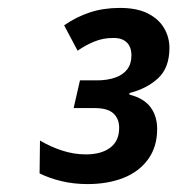

<svg xmlns="http://www.w3.org/2000/svg" viewBox="-20 -873 448 485"><path d="M201 -408Q166 -408 135 -415.5Q104 -423 80 -435L81 -518Q108 -502 137.5 -492.5Q167 -483 197 -483Q236 -483 258.5 -500Q281 -517 281 -550Q281 -573 266.5 -586.5Q252 -600 219 -600H166L182 -670H225Q251 -670 271 -677Q291 -684 301.5 -698Q312 -712 312 -733Q312 -755 299.5 -766.5Q287 -778 264 -777Q241 -777 219.5 -768.5Q198 -760 176 -745L142 -809Q172 -830 206.5 -841.5Q241 -853 283 -853Q326 -853 353.5 -839Q381 -825 394.5 -802Q408 -779 408 -752Q408 -702 379.5 -675.5Q351 -649 307 -638V-634Q343 -625 360 -602.5Q377 -580 377 -547Q377 -502 354 -470.5Q331 -439 291.5 -423.5Q252 -408 201 -408Z"/></svg>

Font: Noto Sans Display SemiBold
Style: Italic
Weight: 600
Italic angle: -12°
Designer: Monotype Design Team
Foundry: Monotype Imaging Inc.
Version: Version 2.003